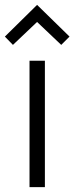

<svg xmlns="http://www.w3.org/2000/svg" viewBox="-39 -767 305 787"><path d="M82 0V-518H145V0ZM-19 -617 113 -747 246 -617 212 -583 113 -677 14 -583Z"/></svg>

Font: Oxanium Light
Style: Regular
Weight: 300
Designer: Severin Meyer
Version: Version 1.000